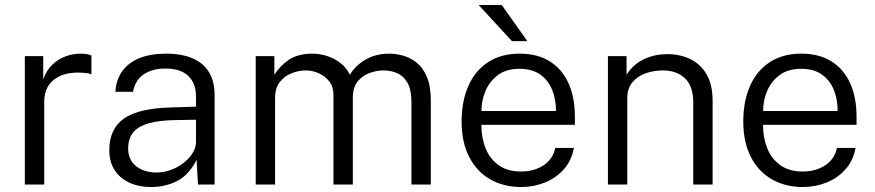

<svg xmlns="http://www.w3.org/2000/svg" viewBox="-20 -743 3522 773"><path d="M80 0V-517H154V-423.5Q167 -460 190.8 -482.8Q214.5 -505.5 244.2 -516.2Q274 -527 304.5 -527Q317 -527 329 -525.2Q341 -523.5 348 -519.5V-443.5Q340 -447.5 326.8 -449Q313.5 -450.5 304.5 -450.5Q277 -452 251 -446.5Q225 -441 203.8 -427Q182.5 -413 170.2 -389.5Q158 -366 158 -332V0Z M589 10Q538.5 10 500.5 -7.8Q462.5 -25.5 441.2 -58.5Q420 -91.5 420 -138Q420 -224 478.8 -265.5Q537.5 -307 669 -310.5L769 -313.5V-356.5Q769 -407 738.2 -437.2Q707.5 -467.5 643.5 -467Q595.5 -467 560.2 -444.8Q525 -422.5 515.5 -373.5H444.5Q447.5 -422 472 -456.2Q496.5 -490.5 541 -508.8Q585.5 -527 647.5 -527Q711.5 -527 755.2 -508.2Q799 -489.5 821.5 -452.2Q844 -415 844 -360V0H777L771.5 -99.5Q740.5 -38 692.8 -14Q645 10 589 10ZM611 -48.5Q639 -48.5 666.8 -58.5Q694.5 -68.5 717.5 -86Q740.5 -103.5 754.5 -125Q768.5 -146.5 769 -169V-261L685.5 -259.5Q620 -258.5 578.2 -246.5Q536.5 -234.5 516.2 -209.8Q496 -185 496 -145Q496 -99.5 528 -74Q560 -48.5 611 -48.5Z M1009.5 0V-517H1084.5V-441.5Q1105 -476 1141.8 -501.5Q1178.5 -527 1238.5 -527Q1267.5 -527 1297 -517.5Q1326.5 -508 1351 -489Q1375.5 -470 1388.5 -442Q1412.5 -481 1453.5 -504Q1494.5 -527 1546.5 -527Q1573.5 -527 1602.8 -519Q1632 -511 1657.5 -490.8Q1683 -470.5 1698.8 -433.2Q1714.5 -396 1714.5 -337.5V0H1636.5V-330.5Q1636.5 -382 1620.5 -409.8Q1604.5 -437.5 1579 -448.5Q1553.5 -459.5 1524.5 -459.5Q1498.5 -459.5 1469.8 -449.8Q1441 -440 1420.8 -416Q1400.5 -392 1400.5 -349.5V0H1322.5V-361.5Q1322.5 -394 1305.2 -415.8Q1288 -437.5 1262.5 -448.5Q1237 -459.5 1211.5 -459.5Q1183.5 -459.5 1154.8 -448.5Q1126 -437.5 1106.8 -413Q1087.5 -388.5 1087.5 -349.5V0Z M1918 -240.5Q1918 -188.5 1935 -146Q1952 -103.5 1987.5 -78Q2023 -52.5 2077.5 -52.5Q2130 -52.5 2168 -77.2Q2206 -102 2215.5 -147.5H2290.5Q2281 -95.5 2249.2 -60.5Q2217.5 -25.5 2172.8 -7.8Q2128 10 2078.5 10Q2007.5 10 1953.2 -21.2Q1899 -52.5 1868.8 -111.5Q1838.5 -170.5 1838.5 -253.5Q1838.5 -336 1866 -397.8Q1893.5 -459.5 1945.8 -493.2Q1998 -527 2072 -527Q2143.5 -527 2193 -496.2Q2242.5 -465.5 2268.5 -408.5Q2294.5 -351.5 2294.5 -272.5V-240.5ZM1918.5 -296H2218.5Q2218.5 -344 2202.5 -382.5Q2186.5 -421 2154 -443.5Q2121.5 -466 2071.5 -466Q2018.5 -466 1984.8 -440.8Q1951 -415.5 1934.5 -376.5Q1918 -337.5 1918.5 -296ZM2000 -723H1907L2041 -577.5H2103Z M2427.5 0V-517H2502.5V-441.5Q2515.5 -464 2538.2 -483Q2561 -502 2593.8 -513.5Q2626.5 -525 2667.5 -525Q2717.5 -525 2758.8 -505.2Q2800 -485.5 2824.5 -444Q2849 -402.5 2849 -337.5V0H2771V-330.5Q2771 -396.5 2737.5 -428Q2704 -459.5 2649 -459.5Q2611.5 -459.5 2578.5 -447.5Q2545.5 -435.5 2525.5 -411Q2505.5 -386.5 2505.5 -349.5V0Z M3052 -240.5Q3052 -188.5 3069 -146Q3086 -103.5 3121.5 -78Q3157 -52.5 3211.5 -52.5Q3264 -52.5 3302 -77.2Q3340 -102 3349.5 -147.5H3424.5Q3415 -95.5 3383.2 -60.5Q3351.5 -25.5 3306.8 -7.8Q3262 10 3212.5 10Q3141.5 10 3087.2 -21.2Q3033 -52.5 3002.8 -111.5Q2972.5 -170.5 2972.5 -253.5Q2972.5 -336 3000 -397.8Q3027.5 -459.5 3079.8 -493.2Q3132 -527 3206 -527Q3277.5 -527 3327 -496.2Q3376.5 -465.5 3402.5 -408.5Q3428.5 -351.5 3428.5 -272.5V-240.5ZM3052.5 -296H3352.5Q3352.5 -344 3336.5 -382.5Q3320.5 -421 3288 -443.5Q3255.5 -466 3205.5 -466Q3152.5 -466 3118.8 -440.8Q3085 -415.5 3068.5 -376.5Q3052 -337.5 3052.5 -296Z"/></svg>

Font: Public Sans Thin Light
Style: Regular
Weight: 300
Version: Version 1.007